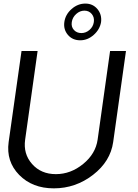

<svg xmlns="http://www.w3.org/2000/svg" viewBox="-20 -1032 765 1062"><path d="M423.8 -809.1Q380.9 -809.1 355.5 -839.1Q330.1 -869.1 335.9 -910.2Q341.8 -952.1 376 -982.2Q410.2 -1012.2 452.1 -1012.2Q493.2 -1012.2 518.6 -982.2Q543.9 -952.1 539.1 -910.2Q532.2 -869.1 498.5 -839.1Q464.8 -809.1 423.8 -809.1ZM430.2 -849.1Q455.1 -849.1 475.1 -866.5Q495.1 -883.8 499 -909.9Q502.9 -936 487.5 -954.6Q472.2 -973.1 447 -973.1Q421.9 -973.1 401.4 -954.6Q380.9 -936 377 -909.9Q373 -883.8 388.7 -866.5Q404.3 -849.1 430.2 -849.1ZM277.8 9.8Q158.7 9.8 85.9 -64.7Q13.2 -139.2 27.8 -246.1L99.1 -750H188L119.1 -259.8Q107.9 -180.7 157.5 -124.8Q207 -68.8 289.1 -68.8Q371.1 -68.8 439.9 -125Q508.8 -181.2 520 -259.8L588.9 -750H676.8L606 -246.1Q590.8 -139.2 494.4 -64.7Q397.9 9.8 277.8 9.8Z"/></svg>

Font: Oakes Grotesk
Style: Italic
Weight: 400
Designer: Samuel Oakes
Foundry: Samuel Oakes
Version: Version 1.0 | wf-rip DC20170320